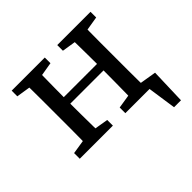

<svg xmlns="http://www.w3.org/2000/svg" viewBox="-157 -644 959 959"><g transform="rotate(-45 322.0 -165.0)"><path d="M578 0H486V-59L613 -38L607 151H558L530 -41ZM115 0Q116 -26 116.5 -63Q117 -100 117 -140Q117 -180 117 -213V-268Q117 -301 117 -341Q117 -381 116.5 -418.5Q116 -456 115 -481H207Q206 -456 205.5 -418.5Q205 -381 204.5 -341Q204 -301 204 -268V-236Q204 -192 204.5 -147Q205 -102 205.5 -64Q206 -26 207 0ZM436 0Q437 -26 437.5 -64Q438 -102 438.5 -147Q439 -192 439 -236V-268Q439 -301 438.5 -341Q438 -381 437.5 -418.5Q437 -456 436 -481H528Q527 -456 526.5 -418.5Q526 -381 526 -341Q526 -301 526 -268V-213Q526 -180 526 -140Q526 -100 526.5 -63Q527 -26 528 0ZM43 0V-40L151 -57H176L277 -40V0ZM43 -441V-481H277V-441L176 -424H151ZM365 0V-40L472 -57H497L600 -40V0ZM365 -441V-481H600V-441L497 -424H472ZM166 -228V-274H476V-228Z"/></g></svg>

Font: Source Serif 4 18pt
Style: Regular
Weight: 400
Designer: Frank Grießhammer
Foundry: Adobe Systems Incorporated
Version: Version 4.004;hotconv 1.0.116;makeotfexe 2.5.65601